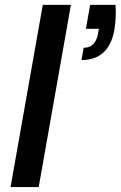

<svg xmlns="http://www.w3.org/2000/svg" viewBox="-20 -760 490 780"><path d="M346.2 -740.2H449.2Q453.1 -690.9 444.8 -640.1Q423.3 -516.1 311 -516.1L319.8 -565.9Q367.7 -565.9 377.9 -622.1L381.8 -643.1H329.1ZM22.9 0 153.8 -740.2H268.1L137.2 0Z"/></svg>

Font: Poppins Medium
Style: Italic
Weight: 500
Italic angle: -10°
Designer: Ninad Kale (Devanagari), Jonny Pinhorn (Latin)
Foundry: Indian Type Foundry
Version: Version 3.200;PS 1.000;hotconv 16.6.54;makeotf.lib2.5.65590